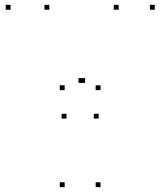

<svg xmlns="http://www.w3.org/2000/svg" viewBox="-20 -760 660 790"><path d="M393.6 -389.1V-409.1H373.6V-389.1ZM246 -389.1V-409.1H226V-389.1ZM246 10V-10H226V10ZM393.6 10V-10H373.6V10ZM253.7 -271.9V-291.9H233.7V-271.9ZM385.9 -271.9V-291.9H365.9V-271.9ZM616.9 -720V-740H596.9V-720ZM468.2 -720V-740H448.2V-720ZM330.1 -418.8V-438.8H310.1V-418.8ZM322.9 -418.8V-438.8H302.9V-418.8ZM183 -720V-740H163V-720ZM23.5 -720V-740H3.5V-720Z"/></svg>

Font: Monaspace Neon Dots Var
Style: Regular
Weight: 400
Designer: Riley Cran and the Lettermatic Team
Version: Version 1.100 (Monaspace Neon Dots)